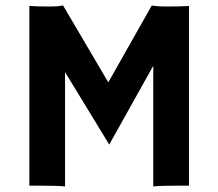

<svg xmlns="http://www.w3.org/2000/svg" viewBox="-20 -673 791 696"><path d="M215.8 2.9Q192.4 0 125.5 0H86.4V-651.4Q117.7 -649.4 155.3 -649.4Q192.9 -649.4 208.5 -653.3L372.6 -374.5L530.3 -653.3Q545.9 -649.4 589.8 -649.4Q633.8 -649.4 665 -651.4V0H626Q559.1 0 535.6 2.9V-434.6L376 -148.9L215.8 -411.6Z"/></svg>

Font: HammersmithOne
Style: Regular
Weight: 400
Designer: Nicole Fally
Foundry: Nicole Fally
Version: Version 1.003